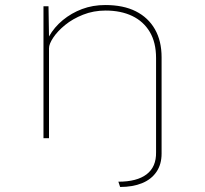

<svg xmlns="http://www.w3.org/2000/svg" viewBox="-20 -550 816 764"><path d="M458 194 451 173Q525 173 563.5 143.5Q602 114 601 56V-319Q601 -381 576 -423Q551 -465 506 -486.5Q461 -508 400 -508Q352 -508 310.5 -491.5Q269 -475 239 -450.5Q209 -426 192 -400.5Q175 -375 175 -358V0H153V-525H173L175 -405Q196 -442 230 -470Q264 -498 306.5 -514Q349 -530 399 -530Q471 -530 520.5 -505Q570 -480 596.5 -433.5Q623 -387 623 -322V61Q623 104 602.5 134Q582 164 545 179Q508 194 458 194Z"/></svg>

Font: Lexend Giga Thin
Style: Regular
Weight: 250
Version: Version 1.007